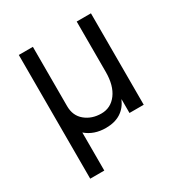

<svg xmlns="http://www.w3.org/2000/svg" viewBox="-162 -625 870 922"><g transform="rotate(-30 273.0 -164.0)"><path d="M151 179H73V-507H151V-178Q151 -125 187.5 -95Q224 -65 276.5 -65Q329 -65 361.5 -108.5Q394 -152 394 -228V-507H473V0H394V-77Q358 6 261 6Q195 6 151 -32Z"/></g></svg>

Font: Hind Jalandhar
Style: Regular
Weight: 400
Designer: Namrata Goyal
Foundry: Indian Type Foundry
Version: Version 0.702;PS 1.0;hotconv 1.0.81;makeotf.lib2.5.63406